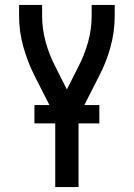

<svg xmlns="http://www.w3.org/2000/svg" viewBox="-20 -755 540 775"><path d="M203 0H297V-285L379 -446Q409 -503 426 -565Q443 -627 443 -691V-735H350V-691Q350 -637 335.5 -585Q321 -533 296 -485L250 -394L204 -485Q179 -533 164.5 -585Q150 -637 150 -691V-735H57V-691Q57 -627 74.5 -565Q92 -503 121 -446L203 -285ZM119 -257H381V-331H119Z"/></svg>

Font: Iosevka SS08 Medium
Style: Regular
Weight: 500
Monospace: yes
Designer: Belleve Invis
Foundry: Belleve Invis
Version: Version 3.4.3; ttfautohint (v1.8.3)